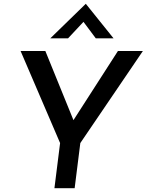

<svg xmlns="http://www.w3.org/2000/svg" viewBox="-20 -996 776 1016"><path d="M298 -239 89 -726H220L381 -330L348 -328L604 -726H736L405 -239L375 0H268ZM487 -793 413 -892 440 -900 340 -793H246L434 -976L581 -793Z"/></svg>

Font: Josefin Sans Thin Medium
Style: Italic
Weight: 500
Italic angle: -7°
Version: Version 2.000